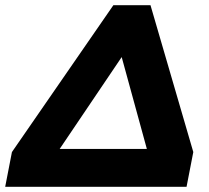

<svg xmlns="http://www.w3.org/2000/svg" viewBox="-53 -720 805 740"><path d="M384 -700H527L692 -134L666 0H-33L-7 -134ZM416 -500 177 -146H513Z"/></svg>

Font: Albert Sans Black
Style: Italic
Weight: 900
Italic angle: -11.25°
Designer: Andreas Rasmussen
Foundry: a.Foundry
Version: Version 1.025